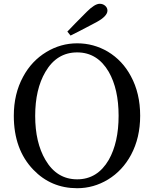

<svg xmlns="http://www.w3.org/2000/svg" viewBox="-20 -979 813 1015"><path d="M388 16Q250 16 156 -82Q53 -189 53 -367Q53 -483 102 -573Q147 -657 225 -704Q301 -750 388 -750Q475 -750 550 -706Q628 -659 672 -576Q721 -486 721 -367Q721 -251 673 -161Q628 -77 551 -30Q475 16 388 16ZM388 -31Q495 -31 555 -134Q607 -226 607 -367Q607 -508 555 -599Q495 -702 388 -702Q280 -702 220 -599Q166 -507 166 -366.5Q166 -226 220 -134Q280 -31 388 -31ZM353 -791 336 -812Q371 -849 439 -917Q481 -959 507 -959Q524 -959 536 -948.5Q548 -938 548 -923Q548 -894 492 -863Q481 -857 458 -845Q388 -808 353 -791Z"/></svg>

Font: GenRyuMin TW M
Style: Regular
Weight: 500
Version: Version 1.501;PS 1;hotconv 16.6.51;makeotf.lib2.5.65220